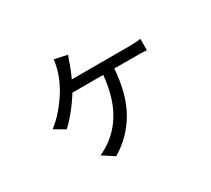

<svg xmlns="http://www.w3.org/2000/svg" viewBox="-134 -843 1267 1155"><g transform="rotate(-30 500.0 -265.5)"><path d="M375 81 296 29Q337 11 375 -17Q530 -133 552 -382H338Q308 -333 269.5 -285Q231 -237 198 -208L125 -251Q209 -315 276 -425Q331 -520 341 -612L430 -593Q418 -566 411 -541Q397 -501 375 -453H776Q822 -453 854 -458V-379Q834 -381 812.5 -381.5Q791 -382 629 -382Q617 -210 552 -97.5Q487 15 375 81Z"/></g></svg>

Font: Source Han Sans & Saira Hybrid
Style: Regular
Weight: 400
Designer: Ryoko NISHIZUKA 西塚涼子 (kana & ideographs); Paul D. Hunt (Latin, Greek & Cyrillic); Wenlong ZHANG 张文龙 (bopomofo); Sandoll 
Foundry: Adobe Systems Incorporated
Version: Version 1.00;August 2, 2021;FontCreator 13.0.0.2675 64-bit